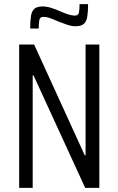

<svg xmlns="http://www.w3.org/2000/svg" viewBox="-20 -902 569 922"><path d="M72 0V-688H144L387 -156H391V-688H457V0H389L141 -540H137V0ZM125 -765Q125 -803 129 -826.5Q133 -850 146 -860.5Q159 -871 185 -871Q204 -871 225 -864.5Q246 -858 273 -846Q292 -838 309 -832.5Q326 -827 339 -827Q356 -827 359 -841.5Q362 -856 362 -882H403Q403 -845 399 -821.5Q395 -798 382 -787Q369 -776 343 -776Q324 -776 303 -783Q282 -790 257 -800Q235 -810 219 -815.5Q203 -821 189 -821Q172 -821 169 -806.5Q166 -792 166 -765Z"/></svg>

Font: Saira Condensed
Style: Regular
Weight: 400
Width: 3
Designer: Hector Gatti with collaboration of the Omnibus-Type team
Foundry: Omnibus-Type
Version: Version 1.101